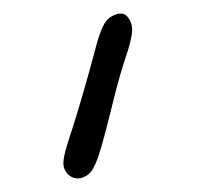

<svg xmlns="http://www.w3.org/2000/svg" viewBox="-130 -760 933 903"><g transform="rotate(-30 337.0 -309.0)"><path d="M96.5 -14Q62 -14 42.2 -33.5Q22.5 -53 22.5 -84.5Q22.5 -103.5 34.5 -122.5Q46.5 -141.5 67 -162Q87.5 -182.5 113 -205.5Q139 -228.5 164 -251.5Q189 -274.5 213.5 -297.5Q238 -320.5 262 -343.5Q286 -366.5 309.5 -389.2Q333 -412 356.2 -434.8Q379.5 -457.5 402.2 -480.2Q425 -503 448 -526Q478 -556 510.2 -580Q542.5 -604 574.5 -604Q602.5 -604 621 -591.8Q639.5 -579.5 639.5 -548.5Q639.5 -515 614 -483.2Q588.5 -451.5 549 -416.5Q508.5 -381 473.8 -347.5Q439 -314 408 -282.2Q377 -250.5 347.5 -219.8Q318 -189 288.8 -159.2Q259.5 -129.5 228.5 -99.5Q211 -82.5 188.2 -62.5Q165.5 -42.5 141.8 -28.2Q118 -14 96.5 -14Z"/></g></svg>

Font: Gluten Black
Style: Regular
Weight: 900
Designer: Tyler Finck
Foundry: Etcetera Type Company
Version: Version 1.300